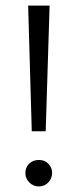

<svg xmlns="http://www.w3.org/2000/svg" viewBox="-20 -664 279 689"><path d="M81 -644H158L144 -193H94ZM71 -43Q71 -63 84.5 -76.5Q98 -90 120 -90Q140 -90 153.5 -76.5Q167 -63 167 -43Q167 -24 153.5 -9.5Q140 5 119.5 5Q99 5 85 -9.5Q71 -24 71 -43Z"/></svg>

Font: Montserrat Ace
Style: Regular
Weight: 400
Designer: Julieta Ulanovsky
Foundry: Julieta Ulanovsky
Version: Version 1